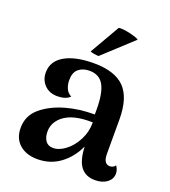

<svg xmlns="http://www.w3.org/2000/svg" viewBox="-136 -833 834 943"><g transform="rotate(20 281.0 -362.0)"><path d="M555 -55Q555 -27 531 -8.5Q507 10 468 10Q420 10 394 -22.5Q368 -55 365 -128Q336 -65 285 -27.5Q234 10 167 10Q109 10 73.5 -21Q38 -52 38 -107Q38 -171 86.5 -212Q135 -253 210 -274Q277 -293 358 -293V-319Q358 -404 335.5 -445Q313 -486 261 -486Q226 -486 204 -467.5Q182 -449 182 -409Q182 -386 190.5 -366Q199 -346 219 -336Q209 -325 191.5 -319.5Q174 -314 154 -314Q112 -314 86.5 -340Q61 -366 61 -405Q61 -464 116.5 -496Q172 -528 268 -528Q378 -528 429 -476.5Q480 -425 480 -311V-132Q480 -79 514 -79Q521 -79 529 -82.5Q537 -86 542 -94Q555 -75 555 -55ZM362 -253Q282 -255 235 -232Q204 -217 186 -192Q168 -167 168 -135Q168 -106 181 -87Q194 -68 221 -68Q252 -68 285 -93Q318 -118 340 -160.5Q362 -203 362 -253ZM277 -569Q265 -569 251.5 -571.5Q238 -574 233 -577L323 -733Q344 -736 382.5 -727Q421 -718 430 -710Z"/></g></svg>

Font: Arima Madurai ExtraBold
Style: Regular
Weight: 800
Designer: Joana Correia and Natanael Gama
Foundry: NDISCOVER
Version: Version 1.020